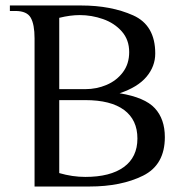

<svg xmlns="http://www.w3.org/2000/svg" viewBox="-20 -680 662 700"><path d="M106 -540Q106 -591 92 -615.5Q78 -640 36 -640H16V-660H276Q385 -660 465.5 -624Q546 -588 546 -485Q546 -438 514 -400Q482 -362 416 -340Q508 -325 544.5 -285.5Q581 -246 581 -180Q581 -79 501.5 -39.5Q422 0 306 0H106ZM291 -355Q332 -355 368.5 -370.5Q405 -386 428 -416.5Q451 -447 451 -490Q451 -535 424 -565.5Q397 -596 355.5 -610.5Q314 -625 271 -625Q236 -625 196 -615V-355ZM481 -175Q481 -243 432.5 -279Q384 -315 291 -315H196V-49Q244 -35 291 -35Q382 -35 431.5 -71Q481 -107 481 -175Z"/></svg>

Font: El Messiri
Style: Regular
Weight: 400
Designer: Mohamed Gaber
Foundry: Kief Type Foundry
Version: Version 2.006